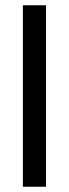

<svg xmlns="http://www.w3.org/2000/svg" viewBox="-20 -710 262 730"><path d="M155 0H67V-690H155Z"/></svg>

Font: exo2condensed_r
Style: Regular
Weight: 400
Width: 3
Designer: Natanael Gama
Version: Version 1.001;PS 001.001;hotconv 1.0.70;makeotf.lib2.5.58329